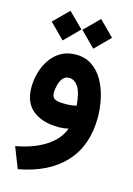

<svg xmlns="http://www.w3.org/2000/svg" viewBox="-129 -664 688 995"><g transform="rotate(15 215.0 -167.0)"><path d="M206.5 -519.5 286.1 -598.6 365.7 -519 286.1 -439.5ZM42 -519.5 121.6 -598.6 201.2 -519.5 121.6 -439.5ZM270 -5.9Q243.7 0 218.8 0Q129.9 0 79.1 -40.8Q28.3 -81.5 28.3 -164.1Q28.3 -202.6 39.1 -241.7Q49.8 -280.8 72 -313.7Q94.2 -346.7 128.2 -366.7Q162.1 -386.7 209 -386.7Q259.3 -386.7 295.7 -361.8Q332 -336.9 355.5 -295.2Q378.9 -253.4 390.1 -202.6Q401.4 -151.9 401.4 -100.6Q401.4 48.8 316.4 142.1Q231.4 235.4 69.8 265.1L25.9 152.8Q122.6 135.3 185.5 94.2Q248.5 53.2 270 -5.9ZM279.8 -131.8Q273.4 -204.1 253.4 -232.7Q233.4 -261.2 205.1 -261.2Q184.1 -261.2 171.6 -245.6Q159.2 -230 153.6 -207.8Q147.9 -185.5 147.9 -166.5Q147.9 -144 161.6 -134.5Q175.3 -125 221.2 -125Q251.5 -125 279.8 -131.8Z"/></g></svg>

Font: Vazir WOL
Style: Bold-WOL
Weight: 700
Designer: Saber Rastikerdar
Foundry: Saber Rastikerdar
Version: Version 30.0.0